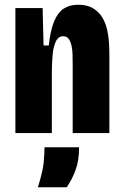

<svg xmlns="http://www.w3.org/2000/svg" viewBox="-20 -562 523 811"><path d="M45 0V-330V-528H160L164 -370H186Q193 -434 208.5 -471.5Q224 -509 249 -525.5Q274 -542 310 -542Q348 -542 373 -527Q398 -512 412 -488.5Q426 -465 432.5 -436.5Q439 -408 440.5 -379.5Q442 -351 442 -327V0H287V-289Q287 -309 286.5 -330.5Q286 -352 282 -369.5Q278 -387 270 -398Q262 -409 247 -409Q226 -409 215.5 -386Q205 -363 202 -327.5Q199 -292 199 -253V0ZM140 229Q161 162 164.5 124Q168 86 168 60H314Q314 116 299.5 155.5Q285 195 262 229Z"/></svg>

Font: Bricolage Grotesque Condensed ExtraBold
Style: Regular
Weight: 800
Width: 3
Designer: Mathieu Triay
Foundry: Atelier Triay
Version: Version 1.000;gftools[0.9.30]